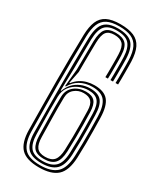

<svg xmlns="http://www.w3.org/2000/svg" viewBox="-206 -873 788 948"><g transform="rotate(30 188.5 -399.0)"><path d="M189 7.6Q116.7 7.6 85.9 -24.4Q55.1 -56.4 54.1 -128.4Q53.2 -202.3 52.4 -271Q51.6 -339.6 51.4 -405.6Q51.3 -471.5 51.8 -537Q52.4 -602.5 53.9 -670.2Q55.4 -717.5 68 -747.5Q80.6 -777.5 109 -792Q137.4 -806.4 185.8 -806.4Q233.4 -806.4 263 -793.5Q292.6 -780.5 307 -751.4Q321.4 -722.3 323.3 -673.4Q323.6 -663.5 323.8 -646.7Q324 -629.8 324 -610.4Q324 -590.9 323.9 -572.8Q323.8 -554.7 323.3 -542.5H308.8Q309.3 -553.6 309.4 -571.6Q309.5 -589.6 309.5 -609.3Q309.5 -629.1 309.4 -646.3Q309.3 -663.5 308.8 -672.9Q307.2 -717.6 294.2 -744.2Q281.2 -770.8 254.7 -782.6Q228.3 -794.3 185.8 -794.3Q142.7 -794.3 117.4 -781.2Q92.1 -768.1 80.9 -740.6Q69.6 -713.1 68.4 -669.8Q66.9 -598.7 66.3 -532.8Q65.8 -466.9 65.9 -402.3Q66.1 -337.6 66.9 -270.4Q67.7 -203.1 68.6 -129Q69.6 -66 95.7 -35.2Q121.8 -4.5 189 -4.5Q251 -4.5 281.7 -32.3Q312.5 -60.2 315.4 -129.8Q316.9 -167.8 317.3 -203.1Q317.8 -238.3 317.3 -275.5Q316.9 -312.7 315.8 -356.1Q314.3 -415 293 -442.1Q271.7 -469.3 220.4 -469.3Q200.5 -469.3 183 -464.9Q165.5 -460.5 151 -452.2Q136.4 -443.8 124.9 -432Q113.4 -420.2 105.1 -405.2H100.7L110.1 -504.9Q110.4 -524.9 110.5 -552.3Q110.5 -579.7 110.9 -609.8Q111.3 -639.8 111.7 -667.6Q113 -717 129.6 -737.6Q146.2 -758.1 185.8 -758.1Q225.5 -758.1 244.5 -739.8Q263.5 -721.6 265.2 -673.8Q265.7 -664 265.9 -647.2Q266 -630.4 266 -610.8Q266 -591.3 265.9 -573.1Q265.8 -555 265.3 -542.5H250.8Q251.3 -553.9 251.4 -572.1Q251.5 -590.2 251.5 -609.9Q251.5 -629.7 251.4 -646.8Q251.2 -663.9 250.7 -673.5Q249.3 -714.8 233.8 -730.4Q218.2 -746 185.8 -746Q154.2 -746 140.6 -728.7Q127 -711.4 125.9 -667.3Q125.5 -642.4 125.1 -613.4Q124.7 -584.4 124.5 -554.9Q124.4 -525.5 124.4 -499.1L110.6 -429.6H114.2Q128.1 -447.4 145.4 -458.9Q162.8 -470.3 183.1 -475.8Q203.5 -481.3 226 -481.3Q280.5 -481.3 304.6 -452.4Q328.8 -423.4 330.3 -356.4Q331.2 -320.2 331.7 -284.2Q332.3 -248.1 331.9 -210.1Q331.6 -172.1 329.9 -129.4Q326.7 -53.8 292.7 -23.1Q258.8 7.6 189 7.6ZM189 -16.5Q130.9 -16.5 107.4 -43.8Q83.8 -71.1 83.1 -129.3Q82.7 -166.9 82.2 -207.5Q81.8 -248 81.5 -289.4Q81.1 -330.9 81 -371.3Q80.9 -411.7 80.9 -449.3Q80.9 -487 81.1 -519.9Q81.4 -540 81.5 -563.5Q81.5 -587 81.9 -613.5Q82.3 -640 82.9 -669.1Q84.1 -707.9 93.7 -732.8Q103.2 -757.8 125.2 -770Q147.3 -782.3 185.8 -782.3Q242.1 -782.3 267.1 -757.7Q292.1 -733.1 294.3 -672.3Q294.8 -659.6 294.9 -634.3Q295 -609 294.9 -583.2Q294.8 -557.3 294.3 -542.5H279.8Q280.3 -555.3 280.4 -572Q280.5 -588.8 280.5 -607Q280.5 -625.3 280.3 -642.7Q280 -660.2 279.5 -674.2Q277.3 -725.6 256.2 -747.9Q235.1 -770.2 185.8 -770.2Q139.1 -770.2 119 -747.3Q98.8 -724.4 97.2 -668.3Q96.4 -631.6 96.2 -589.9Q96.1 -548.2 95.6 -508.1L92.6 -375.4H96.2Q104.2 -399.3 121.1 -417.7Q138 -436.1 162.3 -446.6Q186.6 -457.2 216.3 -457.2Q260.8 -457.2 280.4 -433.7Q300.1 -410.1 301.3 -355.8Q302.4 -315.9 302.8 -280.4Q303.3 -244.8 302.9 -208.6Q302.6 -172.4 300.9 -130.4Q298.4 -67.7 271.3 -42.1Q244.3 -16.5 189 -16.5ZM189 -28.6Q235.9 -28.6 260 -51.1Q284.2 -73.5 286.4 -130.9Q288.1 -173.1 288.4 -208.8Q288.8 -244.5 288.3 -279.8Q287.9 -315.2 286.8 -355.8Q285.6 -403.5 268.5 -424.3Q251.3 -445.1 212 -445.1Q184.4 -445.1 157.7 -433.2Q131 -421.2 113.4 -397.9Q95.8 -374.5 95.4 -340.1Q94.8 -296.1 95.2 -262.1Q95.5 -228.2 96.4 -197Q97.2 -165.7 97.6 -129.4Q98.3 -78.3 118.2 -53.5Q138 -28.6 189 -28.6ZM189 -40.7Q145.6 -40.7 129.2 -62.8Q112.8 -85 112.1 -129.6Q111.3 -181.1 110 -236.3Q108.7 -291.5 109.9 -350.2Q110.8 -388.5 138.2 -410.8Q165.5 -433 204.9 -433Q240 -433 255.7 -415Q271.3 -397 272.3 -355.4Q273.2 -320.2 273.7 -285.5Q274.3 -250.7 273.9 -213.2Q273.6 -175.8 271.9 -131.9Q269.9 -82.6 250.4 -61.7Q230.9 -40.7 189 -40.7ZM189 -52.8Q224.4 -52.8 240.1 -71.5Q255.7 -90.3 257.4 -132.6Q258.9 -172.5 259.3 -206.7Q259.8 -240.9 259.3 -276.3Q258.9 -311.7 257.8 -355.2Q256.9 -390.4 243 -405.7Q229.1 -421 198.2 -421Q168.9 -421 147 -402.9Q125.1 -384.8 124.4 -354Q123.3 -295 124.5 -238.2Q125.8 -181.4 126.6 -129.7Q127.1 -89.4 141.2 -71.1Q155.2 -52.8 189 -52.8Z"/></g></svg>

Font: Big Shoulders Inline Thin
Style: Regular
Weight: 100
Designer: Patric King
Foundry: XO Type Co
Version: Version 2.002